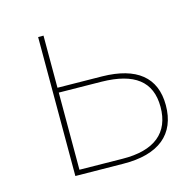

<svg xmlns="http://www.w3.org/2000/svg" viewBox="-82 -602 703 690"><g transform="rotate(-15 269.0 -257.5)"><path d="M137 -305 296 -303C417 -301 477 -256 477 -161C477 -65 416 -14 296 -16L137 -18ZM137 -517H117V0L294 2C427 4 497 -54 497 -162C497 -266 430 -319 303 -321L137 -323Z"/></g></svg>

Font: Montserrat-Alt1 Thin
Style: Regular
Weight: 100
Designer: Differentunic
Foundry: Differentunic
Version: Version 7.222